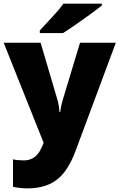

<svg xmlns="http://www.w3.org/2000/svg" viewBox="-21 -786 651 1046"><path d="M-1 -553.2H200.2L293.9 -235.8Q300.8 -210.9 303.2 -175.8H307.1Q311 -209.5 318.8 -234.9L415 -553.2H609.9L391.1 35.2Q349.1 147.5 287.8 193.8Q226.6 240.2 127.9 240.2Q89.8 240.2 49.8 231.9V82Q75.7 87.9 108.9 87.9Q134.3 87.9 153.3 78.1Q172.4 68.4 186.5 50.5Q200.7 32.7 216.8 -7.8ZM195.8 -606V-620.1Q271 -700.7 291.3 -724.1Q311.5 -747.6 324.7 -766.1H533.7V-755.9Q494.6 -724.6 426.3 -676.3Q357.9 -627.9 322.8 -606Z"/></svg>

Font: OpenSansExtrabold
Style: Regular
Weight: 800
Foundry: Ascender Corporation
Version: Version 1.10